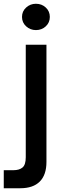

<svg xmlns="http://www.w3.org/2000/svg" viewBox="-70 -795 333 1021"><path d="M-50 206V110H2Q33 110 50 95.5Q67 81 67 41V-557H177V66Q177 135 141.5 170.5Q106 206 38 206ZM47 -705Q47 -735 69 -755Q91 -775 121 -775Q152 -775 173.5 -755Q195 -735 195 -705Q195 -675 173.5 -655Q152 -635 121 -635Q91 -635 69 -655Q47 -675 47 -705Z"/></svg>

Font: Open Sauce Sans Medium
Style: Regular
Weight: 500
Designer: Alfredo Marco Pradil
Foundry: Creative Sauce Fz LLC
Version: Version 1.477